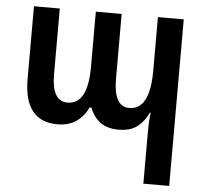

<svg xmlns="http://www.w3.org/2000/svg" viewBox="-52 -553 895 844"><g transform="rotate(5 395.5 -130.5)"><path d="M611 237H725V-498H611V-262Q611 -89 520 -89Q451 -89 451 -212V-498H337V-254Q337 -89 247 -89Q178 -89 178 -208V-498H64V-177Q64 10 212 10Q261 10 295 -13.5Q329 -37 346 -76H355Q368 -38 399 -14Q430 10 481 10Q535 10 565.5 -15Q596 -40 612 -76H616Q613 -55 612 -35.5Q611 -16 611 6Z"/></g></svg>

Font: Noto Sans Armenian Condensed Semi
Style: Regular
Weight: 600
Width: 3
Designer: Monotype Design Team
Foundry: Monotype Imaging Inc.
Version: Version 1.901